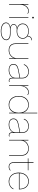

<svg xmlns="http://www.w3.org/2000/svg" viewBox="1975 -2746 985 4976"><g transform="rotate(90 2468.0 -257.5)"><path d="M85 0V-500H101V-370Q118 -429 161 -469.5Q204 -510 265 -510Q292 -510 309 -503.5Q326 -497 336 -486L327 -474Q317 -484 304 -490Q291 -496 263 -496Q217 -496 180 -466.5Q143 -437 122 -390Q101 -343 101 -291V0Z M436 -598Q426 -598 420 -604Q414 -610 414 -620Q414 -630 420 -636Q426 -642 436 -642Q446 -642 452 -636Q458 -630 458 -620Q458 -610 452 -604Q446 -598 436 -598ZM444 -500V0H428V-500Z M1020 -592 1025 -578Q1024 -578 1023.5 -578Q1023 -578 1022 -578Q973 -578 947 -546.5Q921 -515 921 -465L908 -470Q908 -507 921.5 -534Q935 -561 959.5 -576.5Q984 -592 1017 -592Q1019 -592 1019 -592Q1019 -592 1020 -592ZM855 -37Q932 -37 976.5 -7Q1021 23 1021 73Q1021 115 992.5 147Q964 179 912.5 197Q861 215 793 215Q686 215 624.5 178Q563 141 563 81Q563 37 597.5 6Q632 -25 687 -32L686 -30Q656 -38 630.5 -59Q605 -80 605 -117Q605 -159 637.5 -183Q670 -207 715 -207L766 -199H734Q690 -199 655.5 -179.5Q621 -160 621 -119Q621 -78 654 -57.5Q687 -37 732 -37ZM795 201Q854 201 901.5 185Q949 169 977 140.5Q1005 112 1005 75Q1005 31 964 4Q923 -23 854 -23H726Q662 -23 620.5 5.5Q579 34 579 79Q579 133 637 167Q695 201 795 201ZM787 -510Q846 -510 890 -490.5Q934 -471 958.5 -436Q983 -401 983 -353Q983 -306 958.5 -270.5Q934 -235 890 -215.5Q846 -196 787 -196Q698 -196 643.5 -239Q589 -282 589 -353Q589 -401 613.5 -436Q638 -471 683 -490.5Q728 -510 787 -510ZM787 -496Q705 -496 655 -457Q605 -418 605 -353Q605 -289 655 -249.5Q705 -210 787 -210Q869 -210 918 -249.5Q967 -289 967 -353Q967 -418 918 -457Q869 -496 787 -496Z M1279 10Q1224 10 1184.5 -10.5Q1145 -31 1124.5 -71Q1104 -111 1104 -167V-500H1120V-169Q1120 -90 1162.5 -47Q1205 -4 1282 -4Q1336 -4 1375 -23Q1414 -42 1439 -72Q1464 -102 1476 -135Q1488 -168 1488 -196V-500H1504V0H1488V-133Q1471 -72 1415 -31Q1359 10 1279 10Z M1996 -336Q1996 -410 1955 -453Q1914 -496 1837 -496Q1774 -496 1727.5 -468.5Q1681 -441 1658 -378L1645 -388Q1668 -450 1717.5 -480Q1767 -510 1837 -510Q1893 -510 1932 -489.5Q1971 -469 1991.5 -430Q2012 -391 2012 -336V-78Q2012 -6 2071 -6Q2093 -6 2105 -14L2104 0Q2090 8 2068 8Q2053 8 2036 1Q2019 -6 2007.5 -25.5Q1996 -45 1996 -84V-130L2003 -136Q1996 -87 1964.5 -54.5Q1933 -22 1888.5 -6Q1844 10 1798 10Q1748 10 1712 -4.5Q1676 -19 1657 -46Q1638 -73 1638 -112Q1638 -168 1675.5 -200Q1713 -232 1782 -245L1999 -287V-273L1793 -233Q1723 -220 1688.5 -190.5Q1654 -161 1654 -114Q1654 -61 1691.5 -32.5Q1729 -4 1800 -4Q1830 -4 1863.5 -13Q1897 -22 1927.5 -41.5Q1958 -61 1977 -91.5Q1996 -122 1996 -165Z M2191 0V-500H2207V-370Q2224 -429 2267 -469.5Q2310 -510 2371 -510Q2398 -510 2415 -503.5Q2432 -497 2442 -486L2433 -474Q2423 -484 2410 -490Q2397 -496 2369 -496Q2323 -496 2286 -466.5Q2249 -437 2228 -390Q2207 -343 2207 -291V0Z M2697 10Q2629 10 2577 -21Q2525 -52 2496.5 -110.5Q2468 -169 2468 -250Q2468 -332 2496.5 -390Q2525 -448 2577 -479Q2629 -510 2697 -510Q2774 -510 2828.5 -467Q2883 -424 2902 -345L2901 -343V-730H2917V0H2901V-159L2902 -157Q2891 -104 2862 -66.5Q2833 -29 2791 -9.5Q2749 10 2697 10ZM2700 -4Q2758 -4 2803.5 -34Q2849 -64 2875 -119.5Q2901 -175 2901 -250Q2901 -326 2875 -381Q2849 -436 2804 -466Q2759 -496 2700 -496Q2603 -496 2543.5 -431Q2484 -366 2484 -250Q2484 -134 2543.5 -69Q2603 -4 2700 -4Z M3409 -336Q3409 -410 3368 -453Q3327 -496 3250 -496Q3187 -496 3140.5 -468.5Q3094 -441 3071 -378L3058 -388Q3081 -450 3130.5 -480Q3180 -510 3250 -510Q3306 -510 3345 -489.5Q3384 -469 3404.5 -430Q3425 -391 3425 -336V-78Q3425 -6 3484 -6Q3506 -6 3518 -14L3517 0Q3503 8 3481 8Q3466 8 3449 1Q3432 -6 3420.5 -25.5Q3409 -45 3409 -84V-130L3416 -136Q3409 -87 3377.5 -54.5Q3346 -22 3301.5 -6Q3257 10 3211 10Q3161 10 3125 -4.5Q3089 -19 3070 -46Q3051 -73 3051 -112Q3051 -168 3088.5 -200Q3126 -232 3195 -245L3412 -287V-273L3206 -233Q3136 -220 3101.5 -190.5Q3067 -161 3067 -114Q3067 -61 3104.5 -32.5Q3142 -4 3213 -4Q3243 -4 3276.5 -13Q3310 -22 3340.5 -41.5Q3371 -61 3390 -91.5Q3409 -122 3409 -165Z M3604 0V-500H3620V-360L3619 -363Q3630 -405 3659 -438.5Q3688 -472 3731 -491Q3774 -510 3828 -510Q3886 -510 3927.5 -488.5Q3969 -467 3991.5 -427Q4014 -387 4014 -329V0H3998V-327Q3998 -407 3951.5 -451.5Q3905 -496 3825 -496Q3767 -496 3720.5 -469Q3674 -442 3647 -397.5Q3620 -353 3620 -301V0Z M4200 -635V-126Q4200 -66 4225 -35Q4250 -4 4304 -4Q4330 -4 4352 -13Q4374 -22 4392 -41L4400 -28Q4385 -12 4359.5 -1Q4334 10 4304 10Q4264 10 4237 -5.5Q4210 -21 4197 -51.5Q4184 -82 4184 -126V-630ZM4393 -500V-486H4084V-500Z M4685 10Q4619 10 4566.5 -21Q4514 -52 4483.5 -110.5Q4453 -169 4453 -250Q4453 -332 4483 -390Q4513 -448 4563.5 -479Q4614 -510 4677 -510Q4743 -510 4790 -480Q4837 -450 4862.5 -394.5Q4888 -339 4888 -262Q4888 -261 4888 -259Q4888 -257 4888 -255H4461V-270H4881L4874 -264Q4873 -367 4822.5 -431.5Q4772 -496 4677 -496Q4619 -496 4571.5 -466.5Q4524 -437 4496.5 -382Q4469 -327 4469 -250Q4469 -173 4497 -118Q4525 -63 4574 -33.5Q4623 -4 4685 -4Q4746 -4 4796 -34Q4846 -64 4871 -116L4884 -109Q4867 -72 4837 -45.5Q4807 -19 4768 -4.5Q4729 10 4685 10Z"/></g></svg>

Font: Work Sans Thin
Style: Regular
Weight: 250
Designer: Wei Huang
Foundry: Wei Huang
Version: Version 2.012